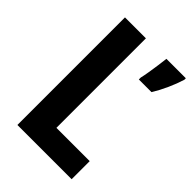

<svg xmlns="http://www.w3.org/2000/svg" viewBox="-210 -807 901 901"><g transform="rotate(45 240.0 -357.0)"><path d="M76 0V-714H215V-120H436V0ZM480 -704Q469 -668 451 -628Q433 -588 412 -554H328V-567Q332 -583 336.5 -610.5Q341 -638 345 -666.5Q349 -695 351 -714H480Z"/></g></svg>

Font: Noto Sans Gurmukhi UI Condensed
Style: Bold
Weight: 700
Width: 3
Designer: Jelle Bosma - Monotype Design Team
Foundry: Monotype Imaging Inc.
Version: Version 2.004; ttfautohint (v1.8.4.7-5d5b)